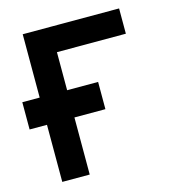

<svg xmlns="http://www.w3.org/2000/svg" viewBox="-106 -782 796 871"><g transform="rotate(-15 292.0 -346.5)"><path d="M-2 -268.1V-396H354V-268.1ZM79.6 0V-693.4H208.5V0ZM79.6 -574.7V-693.4H532.2V-574.7Z"/></g></svg>

Font: Cascadia Mono
Style: Regular
Weight: 400
Monospace: yes
Designer: Aaron Bell
Foundry: Saja Typeworks
Version: Version 2102.003